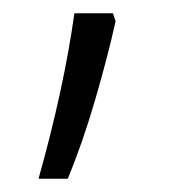

<svg xmlns="http://www.w3.org/2000/svg" viewBox="-20 -139 257 289"><path d="M154 -107Q142 -53 123 12Q104 77 82 130H38Q76 -5 92 -119H150Z"/></svg>

Font: Noto Sans Thai Looped UI Narrow Light
Style: Regular
Weight: 300
Width: 4
Designer: Cadson Demak Team
Foundry: Cadson Demak Co., Ltd.
Version: Version 1.000